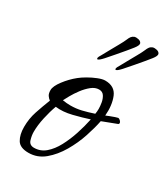

<svg xmlns="http://www.w3.org/2000/svg" viewBox="-150 -646 638 728"><g transform="rotate(30 168.5 -281.5)"><path d="M224 -428Q221 -427 221 -429Q219 -433 222.5 -439.5Q226 -446 228 -449Q234 -460 244.5 -479Q255 -498 266 -517.5Q277 -537 282 -549Q285 -557 289.5 -563Q294 -569 302 -572Q310 -574 320 -571.5Q330 -569 333 -561Q335 -553 322.5 -537Q310 -521 303 -513Q291 -499 275 -480Q259 -461 244.5 -445Q230 -429 224 -428ZM144 -428Q141 -427 141 -429Q139 -433 142.5 -439.5Q146 -446 148 -449Q154 -460 164.5 -479Q175 -498 186 -517.5Q197 -537 202 -549Q205 -557 209.5 -563Q214 -569 222 -572Q230 -574 240 -571.5Q250 -569 253 -561Q255 -553 242.5 -537Q230 -521 223 -513Q211 -499 195 -480Q179 -461 164.5 -445Q150 -429 144 -428ZM93 10Q56 10 43 -11.5Q30 -33 30 -67Q30 -103 41 -136Q52 -169 65 -202Q58 -207 52.5 -215Q47 -223 47 -238Q47 -255 67 -281.5Q87 -308 112 -328Q123 -337 141 -347.5Q159 -358 178 -365.5Q197 -373 209 -373Q251 -373 265 -339Q279 -305 275 -258Q279 -260 289.5 -264Q300 -268 310 -271.5Q320 -275 322 -275Q327 -275 332 -270Q337 -265 337 -260Q337 -257 334 -255L271 -231Q265 -200 251.5 -159Q238 -118 215.5 -79.5Q193 -41 162.5 -15.5Q132 10 93 10ZM141 -225Q166 -225 189 -230.5Q212 -236 239 -245Q240 -250 240.5 -256Q241 -262 241 -267Q241 -279 238.5 -294Q236 -309 228.5 -320.5Q221 -332 206 -332Q189 -332 173 -319Q157 -306 143.5 -288Q130 -270 120.5 -253Q111 -236 107 -228Q125 -225 141 -225ZM102 -17Q130 -17 151.5 -35.5Q173 -54 189 -84Q205 -114 216.5 -149Q228 -184 235 -218Q205 -208 166.5 -198.5Q128 -189 96 -193Q86 -166 78.5 -132Q71 -98 71 -69Q71 -53 76.5 -35Q82 -17 102 -17Z"/></g></svg>

Font: Moon Dance
Style: Regular
Weight: 400
Designer: Robert E. Leuschke
Foundry: Robert E. Leuschke
Version: Version 1.010; ttfautohint (v1.8.3)